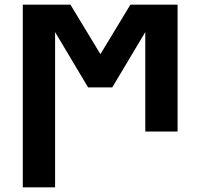

<svg xmlns="http://www.w3.org/2000/svg" viewBox="-20 -566 862 826"><path d="M283 -546 412 -333 541 -546H744V0H605V-428L463 -190H359L217 -428V240H78V-546Z"/></svg>

Font: BC Sans
Style: Bold
Weight: 700
Designer: Monotype Design Team
Province of B.C.
Foundry: Monotype Imaging Inc.
Version: Version 2.000;GOOG;noto-source:20170915:90ef993387c0